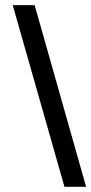

<svg xmlns="http://www.w3.org/2000/svg" viewBox="-20 -698 350 736"><path d="M28.8 -678.2H112.8L310.1 18.1H227.1Z"/></svg>

Font: Accordance
Style: Bold-Italic
Weight: 700
Italic angle: -11°
Version: Version 1.2 (build January 31, 2020) Miklal Software Solutio